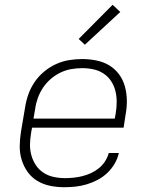

<svg xmlns="http://www.w3.org/2000/svg" viewBox="-20 -775 640 803"><path d="M249 8Q218 8 189 2Q160 -4 136 -18.5Q112 -33 95.5 -56Q79 -79 70.5 -107Q62 -135 62.5 -165Q63 -195 68 -226L85 -326Q89 -353 98.5 -380Q108 -407 124.5 -431.5Q141 -456 164.5 -475.5Q188 -495 214.5 -507Q241 -519 268.5 -523.5Q296 -528 324 -528Q354 -528 383.5 -522Q413 -516 437 -501.5Q461 -487 478 -464Q495 -441 502.5 -413Q510 -385 510.5 -355Q511 -325 505 -294L497 -241H114L110 -219Q106 -195 105.5 -171Q105 -147 111.5 -124.5Q118 -102 130.5 -83.5Q143 -65 162 -52.5Q181 -40 204.5 -35Q228 -30 253 -30Q271 -30 289 -32Q307 -34 325 -38.5Q343 -43 360.5 -51Q378 -59 393.5 -71.5Q409 -84 419.5 -100.5Q430 -117 435 -135H477Q472 -112 459.5 -90.5Q447 -69 428.5 -51.5Q410 -34 388 -22.5Q366 -11 342.5 -4Q319 3 295.5 5.5Q272 8 249 8ZM120 -279H460L464 -301Q468 -325 468 -349Q468 -373 462.5 -395Q457 -417 444.5 -436Q432 -455 413 -467.5Q394 -480 371 -485Q348 -490 324 -490Q301 -490 278 -486Q255 -482 233 -471.5Q211 -461 192 -444.5Q173 -428 159.5 -407.5Q146 -387 138 -364.5Q130 -342 127 -319ZM335 -588 309 -612 451 -755 483 -725Z"/></svg>

Font: Iosevka XLt Ex Obl
Style: Regular
Weight: 200
Width: 7
Italic angle: -9°
Monospace: yes
Designer: Belleve Invis
Foundry: Belleve Invis
Version: Version 32.5.0; ttfautohint (v1.8.4)